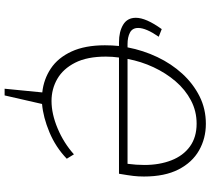

<svg xmlns="http://www.w3.org/2000/svg" viewBox="-60 -682 911 831"><g transform="rotate(90 395.5 -266.5)"><path d="M364 169 380 6Q323 0 276.5 -31Q230 -62 203 -120.5Q176 -179 176 -265Q176 -295 179 -326H163Q117 -326 87 -344Q57 -362 57 -399Q57 -443 106 -511L139 -498Q101 -443 101 -409Q101 -384 121 -373.5Q141 -363 171 -363H185Q198 -431 227 -492Q256 -553 299 -600Q342 -647 396.5 -674.5Q451 -702 516 -702Q579 -702 631 -672.5Q683 -643 713.5 -583.5Q744 -524 744 -434Q744 -410 741.5 -388.5Q739 -367 732 -326H229Q225 -297 225 -269Q225 -188 251.5 -136Q278 -84 321.5 -59Q365 -34 417 -34Q473 -34 536 -60.5Q599 -87 648 -131L667 -100Q617 -52 552.5 -25Q488 2 430 7L393 169ZM515 -662Q461 -662 414.5 -637.5Q368 -613 332 -571Q296 -529 271 -475.5Q246 -422 235 -363H689Q694 -401 694 -436Q694 -501 674 -552.5Q654 -604 614 -633Q574 -662 515 -662Z"/></g></svg>

Font: Bitter Light
Style: Italic
Weight: 300
Italic angle: -9°
Designer: Sol Matas, and Bitter project Authors
Foundry: Sol Matas
Version: Version 2.001